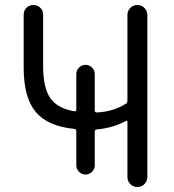

<svg xmlns="http://www.w3.org/2000/svg" viewBox="-20 -750 696 770"><path d="M278 -233Q170 -244 122.5 -302Q75 -360 75 -477V-691Q75 -708 86.5 -719Q98 -730 114 -730Q130 -730 141.5 -719Q153 -708 153 -691V-485Q153 -399 181 -357.5Q209 -316 277 -304Q286 -302 286 -311V-453Q286 -468 297 -479Q308 -490 323 -490Q338 -490 349 -479Q360 -468 360 -453V-307Q360 -299 368 -299Q434 -302 485 -334Q491 -338 491 -347V-690Q491 -706 502.5 -718Q514 -730 531 -730Q548 -730 559.5 -718Q571 -706 571 -690V-40Q571 -24 559.5 -12Q548 0 531 0Q514 0 502.5 -12Q491 -24 491 -40V-260Q491 -269 485 -265Q434 -237 369 -231Q360 -231 360 -222V-87Q360 -72 349 -61Q338 -50 323 -50Q308 -50 297 -61Q286 -72 286 -87V-224Q286 -231 278 -233Z"/></svg>

Font: Rounded Mplus 1c
Style: Regular
Weight: 400
Version: Version 1.059.20150529